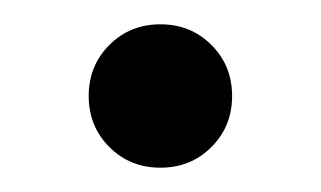

<svg xmlns="http://www.w3.org/2000/svg" viewBox="-20 -472 264 158"><path d="M53 -393Q53 -418 70 -435Q87 -452 112 -452Q137 -452 154 -435Q171 -418 171 -393Q171 -368 154 -351Q137 -334 112 -334Q87 -334 70 -351Q53 -368 53 -393Z"/></svg>

Font: Actor
Style: Regular
Weight: 400
Designer: Thomas Junold
Foundry: Thomas Junold
Version: Version 1.001